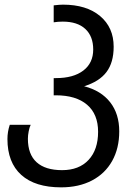

<svg xmlns="http://www.w3.org/2000/svg" viewBox="-20 -566 581 826"><path d="M12 32Q12 1 22 -29H112Q107 -19 103.5 -1.5Q100 16 100 31Q100 98 137.5 132Q175 166 247 166Q320 166 361 122Q402 78 402 1Q402 -75 354.5 -115.5Q307 -156 220 -156H211V-230H221Q296 -230 338.5 -262.5Q381 -295 381 -353Q381 -410 347 -441.5Q313 -473 250 -473Q229 -473 211 -470V-543Q237 -546 251 -546Q352 -546 410.5 -497Q469 -448 469 -365Q469 -297 438 -256Q407 -215 342 -195Q415 -176 454 -126Q493 -76 493 -1Q493 72 462.5 126.5Q432 181 375.5 210.5Q319 240 243 240Q131 240 71.5 186.5Q12 133 12 32Z"/></svg>

Font: Noto Sans Georgian
Style: Regular
Weight: 400
Designer: Monotype Design team
Foundry: Monotype Imaging Inc.
Version: Version 1.000